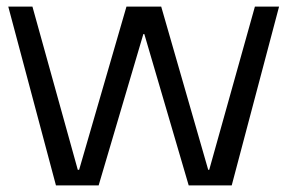

<svg xmlns="http://www.w3.org/2000/svg" viewBox="-20 -560 868 580"><path d="M5 -540H78L215 -47H219L362 -540H467L609 -47H612L750 -540H823L680 0H550L416 -457H413L278 0H149Z"/></svg>

Font: Pathway Extreme 8pt Thin 12pt Light
Style: Regular
Weight: 300
Version: Version 1.001;gftools[0.9.26]